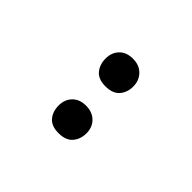

<svg xmlns="http://www.w3.org/2000/svg" viewBox="18 -961 556 556"><g transform="rotate(-45 296.0 -683.0)"><path d="M351.1 -640.1Q335 -654.3 335 -683.6Q335 -712.9 351.6 -726.6Q368.2 -740.2 392.6 -740.2Q417 -740.2 432.6 -725.1Q448.2 -710 448.2 -683.6Q448.2 -657.2 432.1 -641.6Q416 -626 391.6 -626Q367.2 -626 351.1 -640.1ZM159.4 -640.1Q143.1 -654.3 143.1 -683.6Q143.1 -712.9 159.4 -726.6Q175.8 -740.2 200.2 -740.2Q224.6 -740.2 240.2 -725.1Q255.9 -710 255.9 -683.6Q255.9 -657.2 240.2 -641.6Q224.6 -626 200.2 -626Q175.8 -626 159.4 -640.1Z"/></g></svg>

Font: OpenSans-Semibold
Style: Regular
Weight: 600
Foundry: Ascender Corporation
Version: Version 1.10